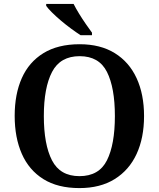

<svg xmlns="http://www.w3.org/2000/svg" viewBox="-20 -951 812 981"><path d="M386 10Q275 10 201.5 -36Q128 -82 91.5 -165Q55 -248 55 -359Q55 -470 91.5 -552Q128 -634 202 -679.5Q276 -725 387 -725Q493 -725 566.5 -679.5Q640 -634 678 -551.5Q716 -469 716 -358Q716 -247 678 -164.5Q640 -82 566 -36Q492 10 386 10ZM386 -51Q486 -51 526.5 -132Q567 -213 567 -358Q567 -503 526.5 -583.5Q486 -664 387 -664Q288 -664 246 -583.5Q204 -503 204 -358Q204 -213 245.5 -132Q287 -51 386 -51ZM392 -771Q370 -785 343.5 -804.5Q317 -824 291 -846Q265 -868 245 -888Q225 -908 216 -921V-931H356Q367 -909 383.5 -882Q400 -855 418 -829Q436 -803 450 -784V-771Z"/></svg>

Font: Noto Naskh Arabic UI Semi
Style: Bold
Weight: 700
Designer: Monotype Design Team, David Williams, Mohamad Dakak and Nizar Qandah
Foundry: Monotype Imaging Inc.
Version: Version 2.014; ttfautohint (v1.8.4.7-5d5b)